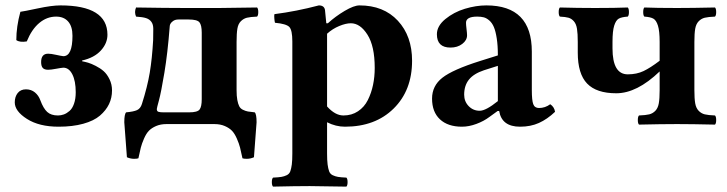

<svg xmlns="http://www.w3.org/2000/svg" viewBox="-20 -464 2720 718"><path d="M199.2 9.8Q126.5 9.8 80.8 -19.3Q35.2 -48.3 35.2 -81.1Q35.2 -102.1 46.1 -116Q57.1 -129.9 77.1 -129.9Q96.7 -129.9 110.6 -118.4Q124.5 -106.9 130.9 -88.9Q142.1 -58.6 156.5 -45.4Q170.9 -32.2 196.8 -32.2Q208 -32.2 218.8 -36.1Q229.5 -40 240 -49.1Q250.5 -58.1 256.8 -76.2Q263.2 -94.2 263.2 -119.1Q263.2 -161.1 250.5 -186Q237.8 -210.9 216.8 -210.9Q209 -210.4 189.7 -206.8Q170.4 -203.1 160.2 -203.1Q146 -203.1 139.9 -210Q133.8 -216.8 133.8 -231.9Q133.8 -263.2 160.2 -263.2Q170.9 -263.2 189.5 -259Q208 -254.9 216.8 -253.9Q251 -253.9 251 -330.1Q251 -365.2 234.9 -383.5Q218.8 -401.9 189.9 -401.9Q155.3 -401.9 127 -378.2Q98.6 -354.5 80.1 -309.1Q54.2 -304.7 41 -314Q41 -364.3 56.2 -419.9Q68.8 -421.4 121.3 -432.6Q173.8 -443.8 206.1 -443.8Q381.8 -443.8 381.8 -334Q381.8 -302.2 357.2 -275.1Q332.5 -248 287.1 -237.8V-234.9Q297.9 -232.9 309.6 -229.5Q321.3 -226.1 338.1 -217.5Q355 -209 367.7 -197.8Q380.4 -186.5 389.6 -167.5Q398.9 -148.4 398.9 -126Q398.9 -98.1 387.7 -74.7Q376.5 -51.3 353.8 -31.7Q331.1 -12.2 291.3 -1.2Q251.5 9.8 199.2 9.8Z M566.4 -56.2Q566.4 -47.9 572.5 -45.9Q578.6 -43.9 590.8 -43.9H687.5Q718.3 -43.9 726.3 -54.4Q734.4 -64.9 734.4 -92.8V-341.8Q734.4 -370.1 725.8 -380.6Q717.3 -391.1 685.5 -391.1H647.5Q634.8 -391.1 626.7 -385Q618.7 -378.9 616.7 -373.8Q614.7 -368.7 614.7 -365.2Q606.9 -264.6 594.7 -191.7Q582.5 -118.7 574.5 -89.1Q566.4 -59.6 566.4 -56.2ZM454.6 124 444.8 -6.8Q444.8 -37.1 451.7 -43.9Q479.5 -46.4 492.4 -52.2Q505.4 -58.1 510.7 -75.2Q531.2 -139.6 540 -192.1Q548.8 -244.6 552.7 -314Q553.2 -339.8 553.2 -356.2Q553.2 -372.6 546.1 -382.3Q539.1 -392.1 526.4 -396.2Q513.7 -400.4 488.8 -401.9Q481.4 -418.9 488.8 -436Q602.5 -434.1 672.4 -434.1H799.8Q898.4 -435.1 941.4 -436Q945.8 -431.6 945.8 -418.9Q945.8 -406.2 941.4 -401.9Q916 -400.9 903.3 -397.7Q890.6 -394.5 880.6 -384.5Q870.6 -374.5 867.7 -356.7Q864.7 -338.9 864.7 -307.1V-127Q864.7 -105 867.4 -90.3Q870.1 -75.7 874.5 -66.9Q878.9 -58.1 888.4 -53.5Q897.9 -48.8 907 -47.1Q916 -45.4 932.6 -43.9Q939.5 -37.1 939.5 -6.8L929.7 124Q916.5 129.9 902.8 129.9Q891.6 129.9 886.7 127.9Q881.3 102.5 877.7 87.9Q874 73.2 865.7 54.2Q857.4 35.2 847.4 24.9Q837.4 14.6 820.6 7.3Q803.7 0 781.7 0H602.5Q580.6 0 563.7 7.3Q546.9 14.6 536.9 24.9Q526.9 35.2 518.6 54.2Q510.3 73.2 506.6 87.9Q502.9 102.5 497.6 127.9Q492.7 129.9 481.4 129.9Q467.8 129.9 454.6 124Z M1203.1 -337.9V-65.9Q1233.4 -32.2 1264.2 -32.2Q1295.4 -32.2 1318.8 -47.9Q1342.3 -63.5 1355.5 -89.8Q1368.7 -116.2 1375 -146.5Q1381.3 -176.8 1381.3 -210Q1381.3 -291.5 1354.2 -334.2Q1327.1 -377 1292 -377Q1273.4 -377 1248.5 -366.7Q1223.6 -356.4 1203.1 -337.9ZM1001 233.9Q996.6 229.5 996.6 217Q996.6 204.6 1001 200.2Q1022 199.2 1032.2 197.5Q1042.5 195.8 1052.2 191.2Q1062 186.5 1065.7 176.3Q1069.3 166 1071.3 150.9Q1073.2 135.7 1073.2 109.9V-309.1Q1073.2 -351.6 1061.8 -363.3Q1050.3 -375 1008.3 -378.9Q1006.8 -383.8 1005.9 -395Q1004.9 -406.2 1006.3 -411.1Q1087.4 -421.4 1172.4 -443.8Q1192.4 -443.8 1195.3 -426.8Q1199.2 -391.1 1200.2 -377H1206.1Q1234.4 -402.8 1269 -423.3Q1303.7 -443.8 1324.2 -443.8Q1414.6 -443.8 1467.8 -386.5Q1521 -329.1 1521 -236.8Q1521 -126 1452.1 -58.1Q1383.3 9.8 1270 9.8Q1235.8 9.8 1203.1 -6.8V109.9Q1203.1 135.7 1205.1 150.9Q1207 166 1210.7 176.3Q1214.4 186.5 1224.1 191.2Q1233.9 195.8 1244.1 197.5Q1254.4 199.2 1275.4 200.2Q1279.8 204.6 1279.8 217Q1279.8 229.5 1275.4 233.9Q1252.9 233.4 1206.8 232.9Q1160.6 232.4 1138.2 231.9Q1085 231.9 1001 233.9Z M1841.8 -85.9V-217.8L1789.6 -201.2Q1751.5 -188.5 1733.6 -166.3Q1715.8 -144 1715.8 -109.9Q1715.8 -84.5 1732.7 -67.1Q1749.5 -49.8 1773.9 -49.8Q1796.9 -49.8 1841.8 -85.9ZM1846.7 -48.8H1840.8L1810.5 -26.9Q1789.1 -10.7 1761.2 -0.5Q1733.4 9.8 1707.5 9.8Q1654.8 9.8 1625.2 -17.8Q1595.7 -45.4 1595.7 -95.2Q1595.7 -143.1 1634.3 -173.3Q1672.9 -203.6 1774.9 -235.8L1841.8 -256.8Q1841.8 -293.9 1837.6 -320.6Q1833.5 -347.2 1826.9 -362.8Q1820.3 -378.4 1809.8 -387.5Q1799.3 -396.5 1789.1 -399.2Q1778.8 -401.9 1764.6 -401.9Q1722.7 -401.9 1722.7 -378.9Q1722.7 -371.1 1724.6 -355.5Q1726.6 -339.8 1726.6 -332Q1726.6 -313.5 1708.7 -299.8Q1690.9 -286.1 1664.6 -286.1Q1613.8 -286.1 1613.8 -335.9Q1613.8 -366.7 1645.3 -392.6Q1676.8 -418.5 1718.5 -431.2Q1760.3 -443.8 1798.8 -443.8Q1968.8 -443.8 1968.8 -271V-127Q1968.8 -88.9 1974.1 -74.5Q1979.5 -60.1 1995.6 -60.1Q2018.6 -60.1 2037.6 -74.2Q2052.7 -64.5 2055.7 -45.9Q2026.4 -18.1 1995.4 -4.2Q1964.4 9.8 1924.8 9.8Q1856.4 9.8 1846.7 -48.8Z M2140.6 -267.1V-307.1Q2140.6 -338.4 2137.7 -356.4Q2134.8 -374.5 2126 -384.5Q2117.2 -394.5 2106 -397.7Q2094.7 -400.9 2073.7 -401.9Q2069.3 -406.2 2069.3 -418.9Q2069.3 -431.6 2073.7 -436Q2138.2 -434.1 2205.6 -434.1Q2281.7 -434.1 2327.6 -436Q2332 -431.6 2332 -418.9Q2332 -406.2 2327.6 -401.9Q2304.7 -400.4 2293.9 -394.3Q2283.2 -388.2 2276.9 -368.2Q2270.5 -348.1 2270.5 -307.1V-283.2Q2270.5 -186 2327.6 -186Q2360.8 -186 2386.5 -198.2Q2412.1 -210.4 2446.8 -236.8V-307.1Q2446.8 -348.1 2440.4 -368.2Q2434.1 -388.2 2423.3 -394.3Q2412.6 -400.4 2389.6 -401.9Q2385.3 -406.2 2385.3 -418.9Q2385.3 -431.6 2389.6 -436Q2433.6 -434.1 2511.7 -434.1Q2567.9 -434.1 2653.8 -436Q2658.2 -431.6 2658.2 -418.9Q2658.2 -406.2 2653.8 -401.9Q2628.4 -400.9 2615.5 -397.7Q2602.5 -394.5 2592.8 -384.5Q2583 -374.5 2579.8 -356.7Q2576.7 -338.9 2576.7 -307.1V-127Q2576.7 -95.2 2579.8 -77.4Q2583 -59.6 2592.8 -49.6Q2602.5 -39.6 2615.5 -36.4Q2628.4 -33.2 2653.8 -32.2Q2658.2 -27.8 2658.2 -15.1Q2658.2 -2.4 2653.8 2Q2567.9 0 2511.7 0Q2453.6 0 2369.6 2Q2365.2 -2.4 2365.2 -15.1Q2365.2 -27.8 2369.6 -32.2Q2395 -33.2 2408 -36.4Q2420.9 -39.6 2430.7 -49.6Q2440.4 -59.6 2443.6 -77.4Q2446.8 -95.2 2446.8 -127V-196.8Q2361.8 -115.2 2284.7 -115.2Q2210.4 -115.2 2175.5 -151.6Q2140.6 -188 2140.6 -267.1Z"/></svg>

Font: Common Serif
Style: Bold
Weight: 700
Designer: Philipp H. Poll, Khaled Hosny
Foundry: Stefan Peev, Context Ltd.
Version: Version 1.026